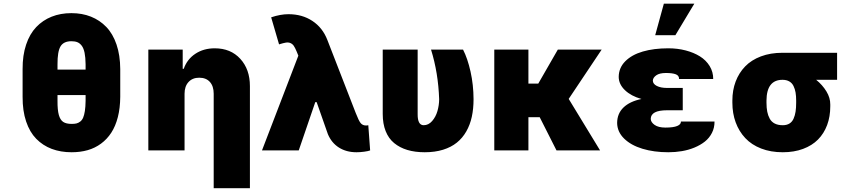

<svg xmlns="http://www.w3.org/2000/svg" viewBox="-20 -814 4615 1039"><path d="M630.7 -440.3V-289.8Q630.3 -229.4 617.7 -180.2Q605.1 -131 582.2 -95.9Q559.3 -60.7 526.8 -36.8Q494.3 -12.8 454.4 -1.4Q414.4 9.9 367.9 9.9Q308.2 9.9 259.9 -8.3Q211.6 -26.6 176.1 -62.9Q140.6 -99.1 121.3 -156.8Q101.9 -214.5 102.3 -289.8V-440.3Q101.9 -514.6 121.3 -572.4Q140.6 -630.3 176 -667.4Q211.3 -704.5 259.4 -723.7Q307.5 -742.9 366.5 -742.9Q424.4 -742.9 472.1 -723.9Q519.9 -704.9 555.4 -668Q590.9 -631 610.6 -573Q630.3 -514.9 630.7 -440.3ZM443.2 -268.5V-299.7H291.2V-268.5Q290.8 -219.1 298.3 -192.1Q305.8 -165.1 321.9 -154.3Q338.1 -143.5 367.9 -143.5Q383.2 -143.5 393.6 -146Q404.1 -148.4 414.1 -156.1Q424 -163.7 429.9 -177.2Q435.7 -190.7 439.3 -213.4Q442.8 -236.2 443.2 -268.5ZM291.2 -437.5H443.2V-465.9Q442.8 -503.6 437.7 -528.4Q432.5 -553.3 422.2 -566.8Q411.9 -580.3 398.8 -585.6Q385.7 -590.9 366.5 -590.9Q324.2 -590.9 307.5 -563Q290.8 -535.2 291.2 -465.9Z M978.7 -306.8V0H782.7V-545.5H968.7V-441.8H974.4Q992.5 -493.6 1037.3 -523.1Q1082 -552.6 1142 -552.6Q1228.3 -552.6 1280.4 -495.6Q1332.4 -438.6 1332.4 -348V204.5H1136.4V-306.8Q1136.4 -347.7 1115.8 -370.6Q1095.2 -393.5 1058.2 -393.5Q1021.7 -393.5 1000.2 -370.2Q978.7 -346.9 978.7 -306.8Z M1909.1 9.9Q1854.4 9.9 1814.3 -15.4Q1774.1 -40.8 1754.3 -88.1L1693.5 -261.4H1686.1L1596.6 0H1397.7L1594.5 -512.8L1585.2 -535.5Q1576.7 -555.8 1569.8 -565.9Q1562.9 -576 1552 -580.8Q1541.2 -585.6 1527.3 -583.5Q1513.5 -581.3 1490.1 -573.9L1447.4 -720.2Q1497.5 -737.2 1541.2 -737.2Q1615.4 -737.2 1670.6 -700.6Q1725.9 -664.1 1751.4 -598L1904.8 -203.1Q1921.2 -160.5 1931.8 -147.7Q1942.5 -134.9 1960.9 -134.9Q1967.7 -134.9 1973 -136.4L1983 0Q1973 3.9 1950.8 6.9Q1928.6 9.9 1909.1 9.9Z M2051.1 -545.5H2240.1V-196Q2239.7 -136.4 2272.7 -136.4Q2298.7 -136.4 2318.4 -158.9Q2338.1 -181.5 2347.1 -212.7Q2356.2 -244 2356.5 -277Q2351.6 -420.1 2312.5 -545.5H2485.8Q2510.3 -497.9 2526.3 -426.5Q2542.3 -355.1 2542.6 -277Q2542.6 -225.5 2533.2 -182.2Q2523.8 -138.8 2503.4 -103Q2483 -67.1 2452.2 -42.3Q2421.5 -17.4 2377.5 -3.7Q2333.5 9.9 2278.4 9.9Q2225.9 9.9 2184.5 -2.5Q2143.1 -14.9 2112.9 -39.8Q2082.7 -64.6 2066.9 -104.6Q2051.1 -144.5 2051.1 -197.4Z M2839.5 -545.5V-361.5H2892.8L2998.6 -545.5H3235.8L3057.5 -278.8L3227.3 0H2991.5L2900.6 -179.7H2839.5V0H2654.8V-545.5Z M3674.7 -286.9V-217.3H3589.5Q3502.1 -217.3 3501.4 -170.5Q3502.1 -152.3 3522.5 -138Q3543 -123.6 3581 -123.6Q3623.9 -123.6 3644.7 -132.3Q3665.5 -141 3664.8 -156.2H3846.6Q3846.9 -122.9 3832.7 -95Q3818.5 -67.1 3794.4 -47.9Q3770.2 -28.8 3737.9 -15.4Q3705.6 -2.1 3669.9 3.9Q3634.2 9.9 3596.6 9.9Q3519.2 9.9 3456.9 -8.9Q3394.5 -27.7 3357.2 -64.3Q3320 -100.9 3319.6 -149.1Q3320 -199.6 3354 -232.4Q3388.1 -265.3 3451.3 -278.4Q3395.2 -294 3361.9 -326Q3328.5 -358 3328.1 -397.7Q3328.5 -447.1 3363.6 -482.4Q3398.8 -517.8 3458.6 -535.2Q3518.5 -552.6 3596.6 -552.6Q3646 -552.6 3690 -541.2Q3734 -529.8 3767.4 -509.1Q3800.8 -488.3 3820.3 -456.5Q3839.8 -424.7 3839.5 -386.4H3654.8Q3655.2 -405.2 3636.7 -412.1Q3618.3 -419 3583.8 -419Q3549 -419 3531.2 -406.4Q3513.5 -393.8 3512.8 -377.8Q3513.1 -359.7 3534.4 -348.9Q3555.8 -338.1 3589.5 -338.1H3674.7ZM3525.6 -623.6 3572.4 -794H3737.2L3634.9 -623.6Z M3943.2 -258.5V-269.9Q3943.2 -325.6 3960.9 -372.7Q3978.7 -419.7 4012.3 -454.5Q4045.8 -489.3 4097.7 -508.9Q4149.5 -528.4 4214.5 -528.4H4509.9V-382.1H4396.7Q4430.8 -354.4 4452.1 -319.4Q4473.4 -284.4 4473 -248.6V-238.6Q4473 -183.2 4456 -137.4Q4438.9 -91.6 4406.6 -58.9Q4374.3 -26.3 4325.6 -8.2Q4277 9.9 4215.9 9.9Q4150.9 9.9 4098.9 -10.3Q4046.9 -30.5 4013 -66.8Q3979 -103 3961.1 -151.8Q3943.2 -200.6 3943.2 -258.5ZM4127.8 -269.9V-258.5Q4127.8 -230.5 4131.9 -209.7Q4136 -188.9 4145.4 -171.7Q4154.8 -154.5 4172.6 -145.4Q4190.3 -136.4 4215.9 -136.4Q4237.2 -136.4 4252 -145.4Q4266.7 -154.5 4274.3 -171.7Q4282 -188.9 4285.2 -209.7Q4288.4 -230.5 4288.4 -258.5V-269.9Q4288.4 -294.4 4285.2 -313.4Q4282 -332.4 4274.1 -348.5Q4266.3 -364.7 4251.2 -373.4Q4236.2 -382.1 4214.5 -382.1Q4128.6 -382.1 4127.8 -269.9Z"/></svg>

Font: Karasuma Gothic
Style: Black
Weight: 900
Designer: Rasmus Andersson / Ryoko Nishizuka
Foundry: Genbu
Version: Version 1.00